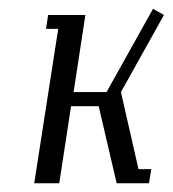

<svg xmlns="http://www.w3.org/2000/svg" viewBox="-20 -418 394 438"><path d="M58.1 0 112.8 -352.1H85L89.8 -383.8H174.8L147.9 -208H223.1L329.1 -397.9L354 -383.8L255.9 -208L295.9 -32.2H325.2L319.8 0H246.1L205.1 -175.8H142.1L115.2 0Z"/></svg>

Font: Gawaa
Style: Italic
Weight: 400
Designer: T. Christopher White
Version: Version 1.0